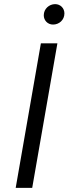

<svg xmlns="http://www.w3.org/2000/svg" viewBox="-20 -910 332 930"><path d="M56 0H136L258 -700H178ZM237 -791C266 -791 292 -813 292 -845C292 -870 273 -890 247 -890C218 -890 192 -867 192 -836C192 -811 211 -791 237 -791Z"/></svg>

Font: Fixel Display
Style: Italic
Weight: 400
Italic angle: -10°
Designer: AlfaBravo + MacPaw
Foundry: Kyrylo Tkachov, Marchela Mozhyna, Serhii Makarenko, Maria Weinstein, Zakhar Kryvoshyya
Version: Version 1.210;Glyphs 3.2 (3217)